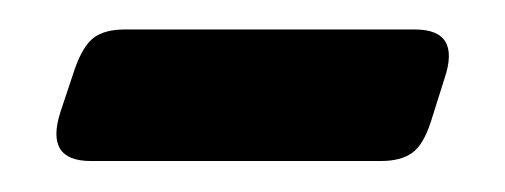

<svg xmlns="http://www.w3.org/2000/svg" viewBox="-20 -320 334 127"><path d="M254.5 -300.5Q285 -300.5 274 -268L265 -239.5Q260 -224 252.5 -218.8Q245 -213.5 232 -213.5H40Q9.5 -213.5 20 -246L29.5 -274.5Q35 -290 42.2 -295.2Q49.5 -300.5 62.5 -300.5Z"/></svg>

Font: Fraunces 144pt S100 SemiBold
Style: Regular
Weight: 600
Version: Version 1.000; ttfautohint (v1.8.3)